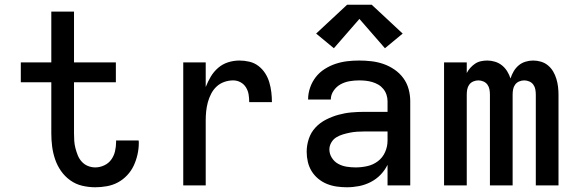

<svg xmlns="http://www.w3.org/2000/svg" viewBox="-20 -784 2440 812"><path d="M383 8Q355 8 327.5 1.5Q300 -5 277 -21.5Q254 -38 238 -61Q222 -84 213 -110.5Q204 -137 200.5 -164.5Q197 -192 197 -220V-436H68V-520H197V-735H293V-520H470V-436H293V-220Q293 -204 294 -188.5Q295 -173 299 -157.5Q303 -142 309 -127Q315 -112 326 -100Q337 -88 352 -82Q367 -76 383 -76Q402 -76 420.5 -84.5Q439 -93 450.5 -109Q462 -125 466.5 -144.5Q471 -164 471 -184Q471 -185 471 -187Q471 -189 471 -190H566Q567 -187 567 -184.5Q567 -182 567 -179Q567 -155 561.5 -130.5Q556 -106 545.5 -83.5Q535 -61 517.5 -42.5Q500 -24 478.5 -12.5Q457 -1 432 3.5Q407 8 383 8Z M755 0V-520H850V-416Q859 -439 871.5 -460Q884 -481 902.5 -497Q921 -513 944.5 -520.5Q968 -528 993 -528Q1014 -528 1035 -523Q1056 -518 1073 -505Q1090 -492 1101.5 -474Q1113 -456 1119 -435.5Q1125 -415 1127.5 -394Q1130 -373 1130 -352H1034Q1034 -368 1031.5 -384Q1029 -400 1020.5 -414Q1012 -428 997.5 -436Q983 -444 966 -444Q947 -444 928.5 -437.5Q910 -431 896 -418Q882 -405 873 -387.5Q864 -370 859 -351.5Q854 -333 852 -314Q850 -295 850 -276V0Z M1447 8Q1426 8 1404.5 5Q1383 2 1363 -6Q1343 -14 1326 -28Q1309 -42 1298 -60Q1287 -78 1282 -99Q1277 -120 1277 -142Q1277 -170 1286 -197Q1295 -224 1314 -244.5Q1333 -265 1358.5 -278Q1384 -291 1411 -298.5Q1438 -306 1465.5 -308.5Q1493 -311 1521 -311H1619V-356Q1619 -370 1614.5 -383.5Q1610 -397 1601 -408Q1592 -419 1580 -426Q1568 -433 1554.5 -437Q1541 -441 1527 -442.5Q1513 -444 1499 -444Q1478 -444 1458 -440.5Q1438 -437 1420.5 -427.5Q1403 -418 1391 -400.5Q1379 -383 1379 -363Q1379 -363 1379 -363Q1379 -363 1379 -363H1283Q1283 -363 1283 -363Q1283 -363 1283 -364Q1283 -389 1291.5 -413.5Q1300 -438 1315.5 -458Q1331 -478 1353 -492Q1375 -506 1399 -514Q1423 -522 1448 -525Q1473 -528 1499 -528Q1525 -528 1551 -525Q1577 -522 1601.5 -513.5Q1626 -505 1648 -490Q1670 -475 1685.5 -454Q1701 -433 1708 -407.5Q1715 -382 1715 -356V0H1619V-87Q1607 -63 1589 -44.5Q1571 -26 1547.5 -14Q1524 -2 1498.5 3Q1473 8 1447 8ZM1484 -76Q1509 -76 1533.5 -81.5Q1558 -87 1578 -102Q1598 -117 1608.5 -140.5Q1619 -164 1619 -189V-228H1521Q1506 -228 1490.5 -227Q1475 -226 1460 -223Q1445 -220 1430 -215.5Q1415 -211 1402 -203Q1389 -195 1381 -181Q1373 -167 1373 -152Q1373 -133 1383.5 -116.5Q1394 -100 1410.5 -91Q1427 -82 1446 -79Q1465 -76 1484 -76ZM1392 -580 1317 -642 1448 -764H1552L1683 -642L1608 -580L1500 -704Z M1858 0V-520H1954V-475Q1960 -487 1969 -497Q1978 -507 1989 -514.5Q2000 -522 2013.5 -525Q2027 -528 2041 -528Q2041 -528 2041 -528Q2041 -528 2041 -528Q2057 -528 2073.5 -523Q2090 -518 2103 -507.5Q2116 -497 2125 -482.5Q2134 -468 2139 -452Q2144 -468 2152.5 -482.5Q2161 -497 2173.5 -507.5Q2186 -518 2202 -523Q2218 -528 2235 -528Q2235 -528 2235 -528Q2235 -528 2235 -528Q2252 -528 2268.5 -523Q2285 -518 2298 -507Q2311 -496 2319.5 -481.5Q2328 -467 2333 -450.5Q2338 -434 2340 -417Q2342 -400 2342 -384V0H2246V-384Q2246 -395 2244 -406Q2242 -417 2235.5 -426Q2229 -435 2218.5 -439.5Q2208 -444 2197 -444Q2186 -444 2175.5 -439.5Q2165 -435 2158.5 -426Q2152 -417 2150 -406Q2148 -395 2148 -384V0H2052V-384Q2052 -395 2050 -406Q2048 -417 2041.5 -426Q2035 -435 2024.5 -439.5Q2014 -444 2003 -444Q1992 -444 1981.5 -439.5Q1971 -435 1964.5 -426Q1958 -417 1956 -406Q1954 -395 1954 -384V0Z"/></svg>

Font: Iosevka Custom Medium Extended
Style: Regular
Weight: 500
Width: 7
Monospace: yes
Designer: Belleve Invis
Foundry: Belleve Invis
Version: Version 11.2.4; ttfautohint (v1.8.4)